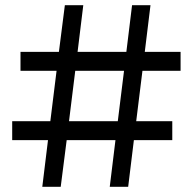

<svg xmlns="http://www.w3.org/2000/svg" viewBox="-20 -720 743 740"><path d="M143 0 165 -180H27V-253H174L198 -447H59V-520H207L230 -700H301L279 -520H467L489 -700H560L538 -520H676V-447H529L505 -253H644V-180H496L474 0H403L425 -180H237L214 0ZM246 -253H434L458 -447H270Z"/></svg>

Font: Montserrat Medium
Style: Regular
Weight: 500
Designer: Julieta Ulanovsky
Foundry: Julieta Ulanovsky
Version: Version 9.000; ttfautohint (v1.8.4.7-5d5b)